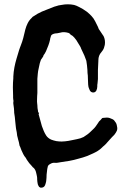

<svg xmlns="http://www.w3.org/2000/svg" viewBox="-20 -748 606 894"><path d="M171 126Q168 126 166 124.5Q164 123 162 122Q158 116 156 110Q155 104 154 98.5Q153 93 153 87Q153 84 153 80.5Q153 77 152 73Q151 68 150 63.5Q149 59 148 55Q145 42 137 34Q132 31 129 26Q122 19 116 11.5Q110 4 105 -4L100 -13Q93 -21 88.5 -30Q84 -39 80 -48L74 -64L71 -70Q70 -78 68 -85.5Q66 -93 64 -100Q63 -105 62 -108.5Q61 -112 60 -116Q59 -124 58 -132Q57 -140 55 -147Q54 -149 54 -154L51 -182Q50 -193 49 -203Q48 -213 46 -223V-227Q46 -235 45 -243Q44 -251 43 -258Q42 -262 42 -265.5Q42 -269 42 -273Q44 -278 42 -282Q41 -287 41 -292.5Q41 -298 41 -302Q41 -312 40.5 -321.5Q40 -331 40 -341Q40 -352 40.5 -363Q41 -374 42 -384V-391Q43 -413 47 -434Q51 -455 57 -475L69 -515Q71 -521 73 -526.5Q75 -532 77 -537Q80 -545 83 -553.5Q86 -562 88 -570Q90 -580 93 -590.5Q96 -601 98 -611Q102 -626 109 -640Q116 -654 127 -664Q129 -666 131 -668.5Q133 -671 136 -672Q141 -675 145.5 -678Q150 -681 155 -684Q175 -695 195 -702L233 -717Q239 -719 247 -721Q252 -723 257 -723.5Q262 -724 266 -725Q296 -731 325 -725Q336 -722 347 -716Q366 -707 385 -693Q396 -684 406 -673.5Q416 -663 423 -649Q430 -636 436 -623Q439 -612 446 -604L458 -586Q460 -584 461.5 -581Q463 -578 464 -576Q471 -559 468 -539Q465 -523 458 -513Q454 -507 452 -505Q438 -490 438 -467V-464Q437 -454 437 -443.5Q437 -433 436 -422V-380Q435 -375 435 -369.5Q435 -364 434 -359Q433 -356 433 -352.5Q433 -349 433 -345Q433 -335 428 -325Q421 -315 409 -318Q400 -321 397 -330Q396 -333 394.5 -336Q393 -339 392 -343Q391 -348 390.5 -354Q390 -360 390 -365Q390 -372 389.5 -378.5Q389 -385 389 -392V-395Q388 -402 387.5 -408.5Q387 -415 387 -422Q386 -433 385 -444Q384 -455 382 -465L373 -489Q369 -497 365.5 -505Q362 -513 358 -521Q356 -528 352 -534Q348 -540 344 -547Q336 -562 326 -573Q324 -575 322 -577Q320 -579 318 -581Q314 -583 310.5 -585.5Q307 -588 304 -592Q303 -593 301.5 -593.5Q300 -594 298 -595Q277 -601 261 -596L246 -593Q242 -593 238.5 -592.5Q235 -592 231 -591L224 -588Q221 -587 217 -581Q217 -577 215 -573Q214 -570 213.5 -567.5Q213 -565 213 -563Q210 -549 205 -536Q200 -523 194 -509Q192 -504 188 -498Q186 -495 184 -492.5Q182 -490 181 -485L175 -476Q170 -471 168 -462Q165 -454 163.5 -445.5Q162 -437 160 -429Q157 -417 156 -405Q155 -393 154 -381V-315Q154 -311 153.5 -308Q153 -305 153 -301Q153 -293 152.5 -284Q152 -275 153 -267Q154 -264 154 -258Q154 -245 157 -231Q157 -227 158 -226Q163 -221 160 -216Q160 -213 161 -212Q165 -199 168 -186.5Q171 -174 175 -161Q179 -150 183.5 -139Q188 -128 195 -117Q203 -105 218 -98Q224 -96 230 -94Q236 -92 242 -91Q249 -90 255 -89.5Q261 -89 267 -89Q275 -89 283 -90Q291 -91 298 -92Q309 -94 318.5 -96Q328 -98 338 -100Q355 -103 369 -110Q370 -110 372 -112Q380 -117 387.5 -122.5Q395 -128 402 -135Q408 -141 414.5 -147Q421 -153 426 -160L435 -173Q441 -184 448 -189Q452 -193 454 -196Q456 -199 459 -199Q465 -199 471 -200Q477 -201 484 -200Q490 -199 495.5 -196.5Q501 -194 506 -192Q508 -191 511 -188Q516 -182 519.5 -176.5Q523 -171 524 -164Q526 -156 526 -153Q527 -147 524 -139Q520 -130 512 -120Q507 -116 502 -110Q497 -104 492 -99Q485 -92 479 -84.5Q473 -77 465 -70Q462 -68 459.5 -65.5Q457 -63 455 -61Q446 -52 435.5 -45.5Q425 -39 414 -34L387 -22Q377 -18 366.5 -15Q356 -12 345 -9Q335 -6 324.5 -3.5Q314 -1 303 1L264 7Q257 8 249.5 9.5Q242 11 234 10Q224 9 213 16Q203 21 202 30Q200 36 200 39L197 65Q197 72 196.5 80Q196 88 195 96Q194 100 193 104.5Q192 109 190 114Q185 126 171 126Z"/></svg>

Font: Lacquer
Style: Regular
Weight: 400
Designer: Eli Block, Niki Polyocan
Version: Version 1.100